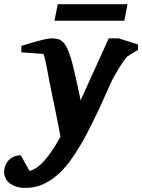

<svg xmlns="http://www.w3.org/2000/svg" viewBox="-101 -687 693 936"><path d="M520 -412.1Q514.2 -406.2 502.9 -390.9Q491.7 -375.5 479.7 -356.2Q467.8 -336.9 456.3 -316.4Q444.8 -295.9 438 -280.8Q427.2 -256.8 412.4 -222.9Q397.5 -189 379.2 -149.9Q360.8 -110.8 339.6 -68.6Q318.4 -26.4 294.9 14.2Q270 57.6 241.5 96.7Q212.9 135.7 179.7 165Q146.5 194.3 107.9 211.7Q69.3 229 23.9 229Q-6.3 229 -26.6 221.2Q-46.9 213.4 -59.1 201.7Q-71.3 189.9 -76.2 176.8Q-81.1 163.6 -81.1 152.8Q-81.1 140.6 -77.1 126.5Q-73.2 112.3 -63.7 99.9Q-54.2 87.4 -38.8 79.1Q-23.4 70.8 0 69.8L43 146Q110.8 131.3 193.8 -21Q192.9 -26.9 189 -46.9Q185.1 -66.9 179.4 -95.7Q173.8 -124.5 166.7 -159.4Q159.7 -194.3 151.9 -230Q144.5 -264.2 138.2 -298.8Q131.8 -333.5 126.5 -361.3Q121.1 -389.2 116.7 -406.5Q112.3 -423.8 108.9 -423.8L2.9 -432.1V-462.9Q8.8 -464.8 20 -468.5Q31.2 -472.2 45.4 -476.3Q59.6 -480.5 74.7 -484.6Q89.8 -488.8 103.8 -492.2Q117.7 -495.6 128.7 -497.8Q139.6 -500 145 -500Q161.6 -500 175.5 -497.8Q189.5 -495.6 201.4 -486.1Q213.4 -476.6 223.9 -456.8Q234.4 -437 245.1 -401.9Q250 -384.8 255.9 -361.6Q261.7 -338.4 267.6 -311.8Q273.4 -285.2 279.8 -256.3Q286.1 -227.5 292 -198.2L429.2 -500H477.1L571.8 -470.2V-443.8ZM505.4 -585.9H164.6L180.7 -666.5H520.5Z"/></svg>

Font: Charis SIL Eur
Style: Bold Italic
Weight: 700
Italic angle: -11°
Foundry: SIL International
Version: Version 5.000